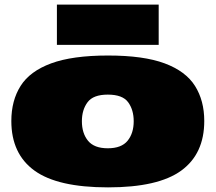

<svg xmlns="http://www.w3.org/2000/svg" viewBox="-20 -800 932 830"><path d="M29 -277Q29 -365 69 -428.5Q109 -492 201 -526Q293 -560 447 -560Q601 -560 692 -526Q783 -492 823 -428.5Q863 -365 863 -277Q863 -135 763.5 -62.5Q664 10 447 10Q229 10 129 -62.5Q29 -135 29 -277ZM334 -276Q334 -224 360.5 -191.5Q387 -159 446 -159Q505 -159 531.5 -191.5Q558 -224 558 -276Q558 -325 534 -358Q510 -391 446 -391Q383 -391 358.5 -358Q334 -325 334 -276ZM226 -606V-780H666V-606Z"/></svg>

Font: Georama ExtraExtended Black
Style: Regular
Weight: 900
Width: 8
Designer: Jean-Baptiste Levee
Foundry: Production Type
Version: Version 1.000